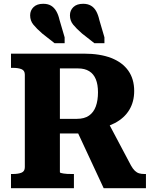

<svg xmlns="http://www.w3.org/2000/svg" viewBox="-20 -993 816 1013"><path d="M504 -888 531 -796V-765H478L413 -816Q383 -842 366 -863Q349 -884 349 -912Q349 -938 367 -955.5Q385 -973 419 -973Q443 -973 460 -963Q477 -953 487.5 -934Q498 -915 504 -888ZM294 -888 321 -796V-765H268L203 -816Q173 -842 156 -863Q139 -884 139 -912Q139 -938 157 -955.5Q175 -973 208 -973Q233 -973 249.5 -963Q266 -953 277 -934Q288 -915 294 -888ZM378 -320 527 0H750V-75H741Q726 -75 714 -78.5Q702 -82 691.5 -92Q681 -102 671 -120L547 -354ZM296 -85V-632H392Q427 -632 450.5 -617.5Q474 -603 485.5 -575Q497 -547 497 -506Q497 -463 485.5 -431.5Q474 -400 449.5 -383Q425 -366 386 -366H272V-289H426Q433 -292 438 -294.5Q443 -297 449 -300Q455 -303 462 -308Q535 -317 585.5 -343.5Q636 -370 662 -413Q688 -456 688 -513Q688 -576 657 -620Q626 -664 567 -687Q508 -710 422 -710H38V-635H49Q76 -635 93.5 -628Q111 -621 111 -599V-111Q111 -89 93.5 -82Q76 -75 49 -75H38V0H370V-75H357Q345 -75 334.5 -75.5Q324 -76 315 -77.5Q306 -79 301 -80.5Q296 -82 296 -85Z"/></svg>

Font: Roboto Serif 20pt
Style: Bold
Weight: 700
Version: Version 1.008